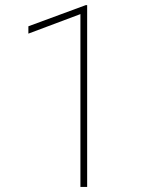

<svg xmlns="http://www.w3.org/2000/svg" viewBox="-20 -733 587 753"><path d="M321.8 -712.9V0H295.4V-677.7L91.3 -601.1V-629.9L316.4 -712.9Z"/></svg>

Font: Mardoto Thin
Style: Regular
Weight: 250
Designer: Christian Robertson, Vahan Hovhannisyan
Foundry: Google
Version: Version 1.000